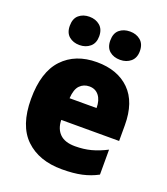

<svg xmlns="http://www.w3.org/2000/svg" viewBox="-141 -866 851 976"><g transform="rotate(20 284.0 -378.5)"><path d="M290 -563Q402 -563 467 -499Q532 -435 532 -310V-225H219Q220 -177 247.5 -150Q275 -123 330 -123Q377 -123 416.5 -133.5Q456 -144 499 -166V-31Q460 -10 415 0Q370 10 307 10Q183 10 110.5 -59.5Q38 -129 38 -273Q38 -419 106 -491Q174 -563 290 -563ZM296 -434Q265 -434 244.5 -413Q224 -392 221 -343H367Q367 -385 348 -409.5Q329 -434 296 -434ZM96 -690Q96 -729 118.5 -748Q141 -767 175 -767Q209 -767 232 -747.5Q255 -728 255 -690Q255 -653 232 -633.5Q209 -614 175 -614Q141 -614 118.5 -633Q96 -652 96 -690ZM315 -690Q315 -729 337.5 -748Q360 -767 395 -767Q429 -767 452 -747.5Q475 -728 475 -690Q475 -653 452 -633.5Q429 -614 395 -614Q360 -614 337.5 -633Q315 -652 315 -690Z"/></g></svg>

Font: Noto Sans Khmer UI SemiCondensed Black
Style: Regular
Weight: 900
Width: 4
Designer: Danh Hong and the Monotype Design Team
Foundry: Monotype Imaging Inc.
Version: Version 2.002; ttfautohint (v1.8.4.7-5d5b)